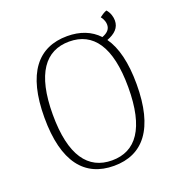

<svg xmlns="http://www.w3.org/2000/svg" viewBox="-138 -868 916 992"><g transform="rotate(-20 320.5 -372.0)"><path d="M581 -693C581 -712 574 -738 557 -756C543 -751 527 -740 518 -733C533 -714 536 -697 536 -686C536 -663 523 -646 491 -634C449 -679 391 -701 321 -701C160 -701 67 -588 67 -345C67 -101 160 12 321 12C481 12 574 -101 574 -345C574 -464 552 -552 510 -611C555 -628 581 -653 581 -693ZM321 -18C190 -18 113 -119 113 -345C113 -570 190 -671 321 -671C452 -671 528 -570 528 -345C528 -119 452 -18 321 -18Z"/></g></svg>

Font: Arima Koshi ExtraLight
Style: Regular
Weight: 275
Designer: Joana Correia and Natanael Gama
Foundry: NDISCOVER
Version: Version 1.019;PS 001.019;hotconv 1.0.88;makeotf.lib2.5.64775